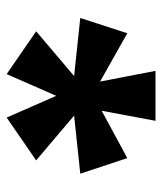

<svg xmlns="http://www.w3.org/2000/svg" viewBox="26 -746 499 592"><g transform="rotate(90 276.0 -450.5)"><path d="M337 -429 475 -312 343 -221 276 -374 209 -221 77 -312 215 -429 36 -448 83 -593 232 -509 199 -680H353L322 -514L468 -593L516 -448Z"/></g></svg>

Font: Martel Sans Black
Style: Regular
Weight: 900
Designer: Dan Reynolds and Mathieu Réguer
Foundry: Dan Reynolds and Mathieu Réguer
Version: Version 1.002; ttfautohint (v1.1) -l 5 -r 5 -G 72 -x 0 -D la